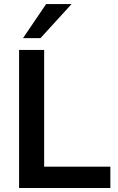

<svg xmlns="http://www.w3.org/2000/svg" viewBox="-20 -941 591 961"><path d="M75.5 0H532.4V-106.9H201V-691.2H75.5ZM95.1 -750H182.4L338.2 -920.6H210.8Z"/></svg>

Font: LL Pando Sans
Style: Bold
Weight: 700
Designer: Joshua Smith
Foundry: Joshua Smith
Version: Version 1.000;Glyphs 3.2.1 (3258)